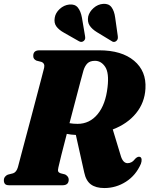

<svg xmlns="http://www.w3.org/2000/svg" viewBox="-30 -961 775 996"><path d="M701 -111.5Q675 -51.5 623.5 -18.5Q572 14.5 511 14.5Q467.5 14.5 441.8 -4.2Q416 -23 407 -66L363.5 -261Q338 -262 316.5 -266.5Q300.5 -204.5 288.2 -156.5Q276 -108.5 273 -93Q269 -77 272.2 -71Q275.5 -65 284.5 -62L308 -56Q326.5 -45.5 326.5 -29.5Q326.5 0 294.5 0H18Q1.5 0 -4.2 -7Q-10 -14 -10 -25.5Q-10 -36.5 -4 -44Q2 -51.5 10.5 -55L38 -62Q55.5 -68 63 -94Q67 -109.5 77.5 -149.2Q88 -189 102.2 -242.2Q116.5 -295.5 131.8 -353.2Q147 -411 161 -464Q175 -517 185.2 -556Q195.5 -595 199 -609.5Q204 -632.5 184.5 -640L159 -646.5Q142 -654.5 142.5 -670.5Q142 -700 174.5 -700H484.5Q601 -700 665.5 -646Q730 -592 724.5 -501Q720.5 -428.5 675.8 -373.5Q631 -318.5 555 -289.5L595.5 -156Q607 -114.5 632 -114.5Q642.5 -114.5 652.2 -119.8Q662 -125 672.5 -138.5Q685.5 -151 696.5 -147Q703.5 -144 704.5 -134.2Q705.5 -124.5 701 -111.5ZM403 -595.5Q399 -582 387.8 -539.8Q376.5 -497.5 361.5 -439.8Q346.5 -382 330.5 -322Q349.5 -318.5 372.5 -318.5Q435 -318.5 476.5 -368.8Q518 -419 528 -509.5Q536.5 -582.5 515.8 -614Q495 -645.5 463 -645.5Q437 -645.5 423.8 -632.5Q410.5 -619.5 403 -595.5ZM567.5 -869.5 581 -774Q582 -766.5 580.8 -760Q579.5 -753.5 573 -748Q561 -738.5 548 -748.5L473 -794Q447.5 -809.5 435 -828.5Q422.5 -847.5 427.5 -875.5Q433.5 -900 455.5 -919.5Q477.5 -939 505.5 -941Q534 -943 548.5 -923.5Q563 -904 567.5 -869.5ZM395 -869.5 411 -775Q412.5 -767.5 411.8 -761Q411 -754.5 405 -749Q393 -739 379 -747.5L302.5 -791Q276 -805.5 262.5 -823.8Q249 -842 254 -869.5Q258 -894.5 279.8 -914.5Q301.5 -934.5 329.5 -937.5Q358.5 -940.5 373.8 -921.8Q389 -903 395 -869.5Z"/></svg>

Font: Fraunces 144pt S050 Black
Style: Italic
Weight: 900
Italic angle: -16°
Version: Version 1.000; ttfautohint (v1.8.3)